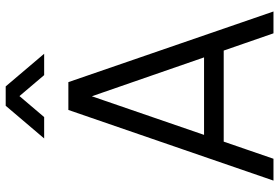

<svg xmlns="http://www.w3.org/2000/svg" viewBox="-173 -807 980 674"><g transform="rotate(-90 317.0 -470.0)"><path d="M168 -805 282.7 -940H350.7L465.3 -805H390.3L316.7 -891.7L243 -805ZM20 0 268 -720H365.7L613.7 0H537L301.7 -679H330.3L96.7 0ZM130.7 -174.7V-243.7H502.7V-174.7Z"/></g></svg>

Font: Manrope ExtraLight
Style: Regular
Weight: 200
Designer: Mikhail Sharanda
Foundry: Mikhail Sharanda
Version: Version 4.505